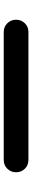

<svg xmlns="http://www.w3.org/2000/svg" viewBox="413 -880 174 1040"><g transform="rotate(-90 500.0 -360.0)"><path d="M153.3 -293Q125 -293 106 -312.5Q86.9 -332 86.9 -359.9Q86.9 -387.7 106 -407.2Q125 -426.8 153.3 -426.8H846.7Q875 -426.8 894 -407.2Q913.1 -387.7 913.1 -359.9Q913.1 -332 894 -312.5Q875 -293 846.7 -293Z"/></g></svg>

Font: Rounded-X Mgen+ 1mn bold
Style: Bold
Weight: 700
Designer: [Source Han Sans]
Ryoko NISHIZUKA  (kana & ideographs); Paul D. Hunt (Latin, Greek & Cyrillic); Wenlong ZHANG  (bopomofo
Version: Version 1.059.20150602